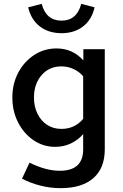

<svg xmlns="http://www.w3.org/2000/svg" viewBox="-20 -756 640 995"><path d="M294 219Q241 219 189.5 206Q138 193 94 170L133 87Q218 129 290 129Q411 129 411 18V-61Q384 -30 347 -12.5Q310 5 266 5Q204 5 153.5 -29.5Q103 -64 73.5 -122Q44 -180 44 -251Q44 -322 74.5 -379.5Q105 -437 157 -471Q209 -505 273 -505Q356 -505 412 -443V-501H523V18Q523 115 464 167Q405 219 294 219ZM298 -88Q367 -88 411 -140V-361Q390 -385 360.5 -398.5Q331 -412 298 -412Q235 -412 195.5 -366.5Q156 -321 156 -250Q156 -204 174 -167Q192 -130 224 -109Q256 -88 298 -88ZM299 -584Q232 -584 186.5 -619Q141 -654 126 -718L196 -736Q219 -649 299 -649Q378 -649 401 -736L470 -718Q456 -654 410.5 -619Q365 -584 299 -584Z"/></svg>

Font: Red Hat Mono Medium
Style: Regular
Weight: 500
Monospace: yes
Designer: Pentagram, MCKL
Foundry: Pentagram, MCKL
Version: Version 1.023; ttfautohint (v1.8.3)